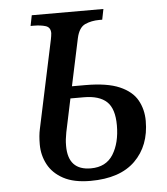

<svg xmlns="http://www.w3.org/2000/svg" viewBox="-52 -761 710 817"><g transform="rotate(-5 303.0 -352.0)"><path d="M302 10Q231 10 186.5 -14Q142 -38 121 -77.5Q100 -117 100 -163Q100 -201 106 -228L186 -604Q187 -610 188.5 -618Q190 -626 190 -631Q190 -656 169 -662.5Q148 -669 118 -669H105L114 -714H420L411 -669H398Q365 -669 338 -657Q311 -645 301 -600L258 -398H315Q408 -398 461 -375Q514 -352 536 -312.5Q558 -273 558 -224Q558 -118 493 -54Q428 10 302 10ZM308 -43Q373 -43 403.5 -92Q434 -141 434 -216Q434 -287 402 -317Q370 -347 304 -347H247L217 -205Q214 -188 212.5 -176Q211 -164 211 -147Q211 -43 308 -43Z"/></g></svg>

Font: Noto Serif Medium
Style: Italic
Weight: 500
Italic angle: -12°
Designer: Monotype Design Team
Foundry: Monotype Imaging Inc.
Version: Version 2.014; ttfautohint (v1.8.4.7-5d5b)